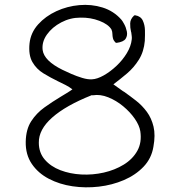

<svg xmlns="http://www.w3.org/2000/svg" viewBox="-20 -743 740 806"><path d="M624 -127Q616 -78 582.5 -43Q549 -8 500 13Q451 34 395 40.5Q339 47 284.5 39Q230 31 185 7.5Q140 -16 113.5 -55Q87 -94 88 -148Q89 -200 111 -234Q133 -268 166.5 -292Q200 -316 235 -337Q248 -345 260.5 -352.5Q273 -360 284 -368Q271 -378 255.5 -386Q240 -394 223 -402Q192 -417 162.5 -435Q133 -453 116 -482.5Q99 -512 104 -561Q109 -606 140 -640.5Q171 -675 216.5 -696Q262 -717 313 -721.5Q364 -726 410.5 -711.5Q457 -697 489 -661Q493 -657 501 -642.5Q509 -628 512.5 -611Q516 -594 507.5 -580.5Q499 -567 469 -563L464 -565Q456 -574 454 -583Q452 -592 452 -599Q452 -610 448 -619Q435 -641 397.5 -655.5Q360 -670 317 -669Q275 -669 237 -649Q199 -629 177 -598Q155 -567 159 -533Q165 -488 242 -450Q258 -442 280 -432.5Q302 -423 325 -416Q348 -409 366 -410Q388 -411 415.5 -426.5Q443 -442 469 -466.5Q495 -491 512.5 -520Q530 -549 533 -577Q534 -584 533 -591.5Q532 -599 531 -607Q530 -609 530 -610Q526 -627 526.5 -645Q527 -663 543 -678L547 -679Q571 -675 579.5 -656.5Q588 -638 588.5 -616Q589 -594 588 -577Q588 -574 588 -572Q584 -526 563 -492.5Q542 -459 513 -434.5Q484 -410 456 -389L498 -359H499Q526 -340 551.5 -320Q577 -300 596.5 -273.5Q616 -247 624.5 -211.5Q633 -176 624 -127ZM143 -144Q143 -102 168 -73Q193 -44 233.5 -28.5Q274 -13 321.5 -10.5Q369 -8 415.5 -18.5Q462 -29 499.5 -52Q537 -75 556.5 -110Q576 -145 569 -192Q565 -217 545.5 -245Q526 -273 497 -297Q468 -321 434.5 -334.5Q401 -348 370 -343H367Q365 -344 364.5 -343.5Q364 -343 364 -343Q256 -300 199 -249.5Q142 -199 143 -144Z"/></svg>

Font: Yuji Hentaigana Akebono
Style: Regular
Weight: 400
Designer: Kataoka Yuji
Foundry: Kinuta Font Factory
Version: Version 3.002